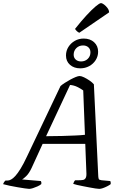

<svg xmlns="http://www.w3.org/2000/svg" viewBox="-50 -1205 782 1225"><path d="M136 0Q129 0 108.5 -3Q88 -6 62 -10.5Q36 -15 11.5 -20Q-13 -25 -30 -30Q-28 -37 -23.5 -43.5Q-19 -50 -15 -53H-3Q8 -53 20.5 -59.5Q33 -66 48 -82.5Q63 -99 81.5 -129Q100 -159 122 -206L336 -656Q346 -665 363 -676Q380 -687 398.5 -697Q417 -707 433 -713.5Q449 -720 458 -720Q469 -720 486.5 -711.5Q504 -703 521.5 -691Q539 -679 549 -667L577 -80Q578 -66 581 -61.5Q584 -57 598 -55L653 -50Q655 -48 656 -42Q657 -36 656 -30Q647 -23 633 -16Q619 -9 606 -4.5Q593 0 583 0Q576 0 559 -2.5Q542 -5 521.5 -9Q501 -13 480 -17Q459 -21 442 -25Q425 -29 417 -32Q419 -39 422.5 -45.5Q426 -52 430 -55H452Q469 -55 480 -57Q491 -59 497 -70Q503 -81 501 -108L494 -287H222L152 -134Q135 -98 117 -81Q99 -64 91 -60L210 -50Q212 -48 213.5 -42.5Q215 -37 213 -30Q203 -22 188.5 -15.5Q174 -9 160 -4.5Q146 0 136 0ZM244 -336Q301 -336 347.5 -337.5Q394 -339 430.5 -340.5Q467 -342 492 -345L481 -628Q463 -641 442 -651Q421 -661 397 -663ZM462 -769Q422 -769 396.5 -791.5Q371 -814 371 -851Q371 -881 386.5 -905.5Q402 -930 427.5 -944.5Q453 -959 484 -959Q525 -959 550.5 -935.5Q576 -912 576 -875Q576 -846 560.5 -821.5Q545 -797 519 -783Q493 -769 462 -769ZM467 -813Q493 -813 510 -829.5Q527 -846 527 -871Q527 -891 514 -903Q501 -915 480 -915Q454 -915 437 -898Q420 -881 420 -856Q420 -837 433 -825Q446 -813 467 -813ZM456 -996Q448 -999 439.5 -1007Q431 -1015 429 -1021Q467 -1069 501 -1106Q535 -1143 560 -1164Q585 -1185 594 -1185Q602 -1185 614 -1176Q626 -1167 636 -1153.5Q646 -1140 646 -1126Z"/></svg>

Font: Texturina 12pt Light
Style: Italic
Weight: 300
Italic angle: -11°
Designer: Guillermo Torres Carreño
Foundry: Omnibus-Type
Version: Version 1.002